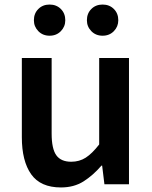

<svg xmlns="http://www.w3.org/2000/svg" viewBox="-20 -810 669 844"><path d="M248 14Q158 14 117 -44Q76 -102 76 -207V-555H207V-223Q207 -156 227.5 -127.5Q248 -99 293 -99Q329 -99 357 -117Q385 -135 416 -175V-555H547V0H439L429 -82H426Q389 -39 347 -12.5Q305 14 248 14ZM198 -653Q168 -653 148.5 -673Q129 -693 129 -721Q129 -751 148.5 -770.5Q168 -790 198 -790Q228 -790 247.5 -770.5Q267 -751 267 -721Q267 -693 247.5 -673Q228 -653 198 -653ZM431 -653Q401 -653 381.5 -673Q362 -693 362 -721Q362 -751 381.5 -770.5Q401 -790 431 -790Q461 -790 480.5 -770.5Q500 -751 500 -721Q500 -693 480.5 -673Q461 -653 431 -653Z"/></svg>

Font: Noto Sans SC Thin SemiBold
Style: Regular
Weight: 600
Version: Version 2.004-H2;hotconv 1.0.118;makeotfexe 2.5.65603